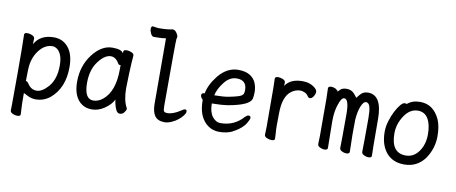

<svg xmlns="http://www.w3.org/2000/svg" viewBox="-75 -1040 3649 1538"><g transform="rotate(10 1750.0 -271.0)"><path d="M115 178Q98 178 78 169Q58 160 58 144Q58 132 59 106Q60 80 60 -157Q60 -403 57 -472Q57 -488 83 -488Q101 -488 121.5 -479Q142 -470 142 -454Q142 -448 141 -432Q140 -420 140 -408Q186 -492 298 -492Q371 -492 416 -436.5Q461 -381 461 -278Q461 -108 354 -18Q302 23 237 23Q203 23 169.5 5.5Q136 -12 137 -11Q137 87 139.5 116Q142 145 142 162Q142 178 115 178ZM234 -47Q278 -47 329 -105Q382 -169 382 -276Q382 -328 369.5 -359.5Q357 -391 337.5 -405.5Q318 -420 298 -420Q228 -420 177 -341Q153 -303 143 -253Q136 -213 136 -109Q150 -107 161 -89Q188 -47 234 -47Z M695 24Q624 24 582.5 -28Q541 -80 541 -175Q541 -304 613 -398Q685 -492 773 -492Q849 -492 863 -461V-475Q863 -491 891 -491Q908 -491 928.5 -482.5Q949 -474 949 -458Q944 -411 940 -306Q937 -225 937 -193Q937 -93 969 -36L971 -29Q971 -17 957 1Q943 19 922 19Q902 19 890.5 -4.5Q879 -28 873 -57L868 -86Q848 -45 798.5 -10.5Q749 24 695 24ZM694 -48Q734 -48 770 -77Q861 -150 861 -330V-358Q863 -360 863 -362Q863 -365 854.5 -365Q846 -365 841 -373Q814 -422 773 -422Q723 -422 672 -354Q621 -286 621 -180Q621 -48 694 -48Z M1287 24Q1231 24 1207 -9.5Q1183 -43 1183 -110L1182 -640Q1149 -635 1123.5 -635Q1098 -635 1085 -634Q1069 -634 1058.5 -655.5Q1048 -677 1048 -693Q1048 -716 1063 -716Q1101 -710 1112 -710Q1182 -710 1222 -720Q1246 -720 1261 -690Q1269 -678 1269 -668Q1269 -658 1265.5 -651.5Q1262 -645 1262 -108Q1262 -71 1268 -61.5Q1274 -52 1297 -52Q1342 -52 1403 -92Q1421 -106 1432 -106Q1446 -106 1446 -89Q1446 -77 1432.5 -59Q1419 -41 1396.5 -22Q1374 -3 1343 10.5Q1312 24 1287 24Z M1730 24Q1680 24 1641 -3Q1602 -30 1579.5 -79Q1557 -128 1557 -207Q1538 -223 1538 -241Q1538 -260 1564 -260Q1577 -333 1639 -410Q1708 -492 1797 -492Q1857 -492 1892.5 -469.5Q1928 -447 1942 -412Q1956 -377 1956 -340Q1956 -306 1951 -285Q1937 -229 1766 -199Q1709 -190 1634 -190Q1634 -122 1662 -84.5Q1690 -47 1730 -47Q1840 -47 1912 -128Q1930 -146 1941 -146Q1959 -146 1959 -128Q1959 -118 1945 -94Q1918 -40 1833 4Q1789 24 1730 24ZM1642 -258H1650Q1715 -258 1759.5 -266.5Q1804 -275 1832.5 -284Q1861 -293 1869.5 -304.5Q1878 -316 1878 -341Q1878 -422 1797 -422Q1739 -422 1695.5 -365Q1652 -308 1642 -258Z M2156 16Q2139 16 2118 7.5Q2097 -1 2097 -18L2099 -81Q2099 -378 2098 -398Q2096 -454 2096 -474Q2098 -490 2122 -490Q2139 -490 2160 -481.5Q2181 -473 2181 -456Q2181 -436 2180 -429Q2221 -492 2320 -492Q2382 -492 2423 -457Q2441 -441 2441 -426Q2441 -408 2428 -388Q2415 -368 2399 -368Q2389 -368 2380 -381Q2370 -398 2350.5 -406.5Q2331 -415 2317 -415Q2277 -415 2243 -390Q2178 -343 2178 -201Q2177 -163 2177 -106Q2177 -75 2179.5 -46Q2182 -17 2182 0Q2182 16 2156 16Z M2585 17Q2568 17 2549 7.5Q2530 -2 2530 -18L2532 -83Q2532 -369 2531.5 -390.5Q2531 -412 2530 -436.5Q2529 -461 2529 -471Q2529 -488 2555 -488Q2571 -488 2590 -479Q2602 -472 2606 -463V-462Q2606 -460 2607 -459Q2608 -456 2608 -453V-459Q2612 -460 2627 -476Q2643 -493 2679 -493Q2718 -493 2741.5 -465.5Q2765 -438 2765 -435Q2766 -435 2789 -464Q2812 -493 2852 -493Q2967 -493 2967 -297.5Q2967 -102 2968 -81Q2970 -23 2970 0Q2970 17 2943 17Q2926 17 2907 7.5Q2888 -2 2888 -18Q2890 -82 2890 -293Q2890 -350 2881.5 -382.5Q2873 -415 2848 -415Q2829 -415 2811 -373Q2793 -331 2788 -262Q2787 -228 2787 -142L2790 0Q2790 17 2763 17Q2746 17 2727.5 7.5Q2709 -2 2709 -18Q2711 -82 2711 -293Q2711 -415 2672 -415Q2648 -415 2629 -354Q2609 -299 2609 -215Q2609 -165 2612 0Q2612 17 2585 17ZM2607 -459Q2607 -461 2606 -463Q2606 -467 2609 -475L2608 -459Z M3236 24Q3141 24 3089 -39Q3037 -102 3037 -207Q3037 -251 3050.5 -295Q3064 -339 3082.5 -375.5Q3101 -412 3121 -436Q3141 -460 3155 -460Q3171 -460 3173 -457Q3212 -492 3277 -492Q3386 -492 3438 -376Q3460 -323 3460 -245Q3460 -148 3405 -64Q3342 24 3236 24ZM3236 -49Q3318 -49 3362 -143Q3382 -189 3382 -245Q3382 -327 3354 -373.5Q3326 -420 3271 -420Q3206 -420 3161 -352.5Q3116 -285 3116 -208Q3116 -49 3236 -49Z"/></g></svg>

Font: LXGW WenKai Mono Medium
Style: Regular
Weight: 500
Monospace: yes
Designer: LXGW / Fontworks Inc.
Foundry: LXGW / Fontworks Inc.
Version: Version 1.520; June 14, 2025